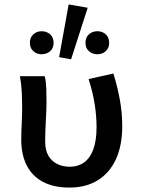

<svg xmlns="http://www.w3.org/2000/svg" viewBox="-20 -835 640 867"><path d="M294 12Q222 12 173.5 -14Q125 -40 100.5 -88.5Q76 -137 76 -204Q76 -240 78 -276Q80 -312 80 -348Q80 -378 78.5 -415Q77 -452 70 -491H182Q188 -466 189 -436.5Q190 -407 190 -373Q190 -340 187 -290Q184 -240 184 -196Q184 -156 199 -131Q214 -106 239.5 -94Q265 -82 295 -82Q332 -82 359 -101Q386 -120 401 -159.5Q416 -199 416 -261Q416 -309 408 -362Q400 -415 380 -478L492 -503Q510 -445 521 -385.5Q532 -326 532 -266Q532 -178 503.5 -116Q475 -54 421.5 -21Q368 12 294 12ZM168 -590Q146 -590 130.5 -604Q115 -618 115 -641Q115 -666 130.5 -680Q146 -694 168 -694Q191 -694 206.5 -680Q222 -666 222 -641Q222 -618 206.5 -604Q191 -590 168 -590ZM247 -577 290 -815 376 -800 301 -567ZM420 -590Q397 -590 381.5 -604Q366 -618 366 -641Q366 -666 381.5 -680Q397 -694 420 -694Q442 -694 457.5 -680Q473 -666 473 -641Q473 -618 457.5 -604Q442 -590 420 -590Z"/></svg>

Font: Source Code Pro SemiBold
Style: Regular
Weight: 600
Monospace: yes
Designer: Paul D. Hunt, Teo Tuominen
Foundry: Adobe Systems Incorporated
Version: Version 1.018;hotconv 1.0.116;makeotfexe 2.5.65601